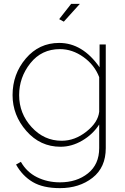

<svg xmlns="http://www.w3.org/2000/svg" viewBox="-20 -750 647 993"><path d="M393 -730 310 -638 286 -651 348 -730ZM293 9Q188 9 116.5 -72.5Q45 -154 45 -258Q45 -367 113.5 -447.5Q182 -528 286 -528Q407 -528 495 -402V-520H527V16Q527 116 458.5 169.5Q390 223 290 223Q203 223 149.5 191.5Q96 160 63 101L88 87Q118 140 171.5 166.5Q225 193 290 193Q377 193 435 146.5Q493 100 493 16V-106Q460 -55 405.5 -23Q351 9 293 9ZM299 -22Q367 -22 427 -69.5Q487 -117 493 -172V-351Q469 -414 411.5 -455Q354 -496 290 -496Q195 -496 137 -423Q79 -350 79 -258Q79 -163 143.5 -92.5Q208 -22 299 -22Z"/></svg>

Font: Raleway
Style: ExtraLight
Weight: 200
Designer: Matt McInerney, Pablo Impallari, Rodrigo Fuenzalida
Foundry: Matt McInerney, Pablo Impallari, Rodrigo Fuenzalida
Version: Version 2.001